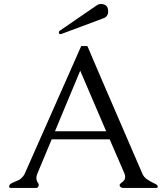

<svg xmlns="http://www.w3.org/2000/svg" viewBox="-20 -923 818 943"><path d="M280.8 -755.9Q279.8 -755.4 277.8 -755.4Q269 -755.4 269 -763.7Q269 -767.6 272 -771L455.6 -897Q464.4 -903.3 475.1 -903.3Q511.2 -903.3 511.2 -867.2Q511.2 -841.8 488.8 -833.5ZM501.5 -278.3 374 -575.7Q342.8 -501 311.8 -426.8Q280.8 -352.5 250 -278.3ZM748 0H583Q578.6 0 574 -3.2Q569.3 -6.3 568.4 -9Q567.4 -11.7 567.4 -14.6Q567.4 -17.6 572.5 -22.2Q577.6 -26.9 584 -31.7Q590.3 -36.6 592.5 -42.7Q594.7 -48.8 594.7 -55.7Q594.7 -63 590.8 -71.8L518.6 -238.8H233.9Q216.3 -196.8 199 -155Q181.6 -113.3 170.7 -87.6Q159.7 -62 159.2 -56.4Q158.7 -50.8 158.7 -46.6Q158.7 -42.5 160.2 -37.1Q161.6 -31.7 165 -27.6Q168.5 -23.4 169.4 -19.3Q170.4 -15.1 170.4 -13.7Q170.4 -12.2 169.4 -10.3Q166 0 158.7 0H32.7Q22.9 0 25.4 -10.3Q27.3 -19 42 -25.4Q56.6 -31.7 75.7 -40.5Q94.2 -53.7 102.1 -71.3L378.9 -696.8H409.2Q433.6 -639.2 469.5 -555.7Q505.4 -472.2 543.7 -383.8Q582 -295.4 617.9 -211.9Q653.8 -128.4 678.7 -71.3Q686 -53.2 702.4 -42.2Q718.8 -31.2 729.7 -26.4Q740.7 -21.5 746.6 -17.6Q752.4 -13.7 753.7 -11Q754.9 -8.3 754.9 -6.6Q754.9 -4.9 753.7 -2.4Q752.4 0 748 0Z"/></svg>

Font: Caudex
Style: Regular
Weight: 400
Version: Version 1.04